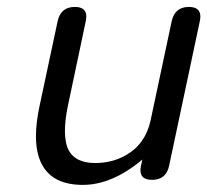

<svg xmlns="http://www.w3.org/2000/svg" viewBox="-20 -520 583 540"><path d="M98.6 -56.2Q81.1 -87.9 81.1 -137.2Q81.1 -174.8 91.3 -222.2L142.1 -460.4Q150.9 -500.5 190.4 -500.5Q222.7 -500.5 222.7 -473.6Q222.7 -467.8 221.2 -460.4L170.9 -222.2Q162.6 -181.6 162.6 -151.9Q162.6 -116.7 173.8 -96.2Q193.4 -61.5 247.6 -61.5Q295.4 -61.5 334 -83.5Q388.2 -113.8 403.3 -180.2L462.9 -460.4Q471.7 -500.5 511.2 -500.5Q543.5 -500.5 543.5 -473.6Q543.5 -467.8 542 -460.4L455.6 -53.7Q447.3 -14.2 407.7 -14.2Q375 -14.2 375 -41Q375 -46.9 376.5 -53.7L380.4 -71.3Q295.4 0 212.9 0Q129.4 0 98.6 -56.2Z"/></svg>

Font: inglobal
Style: Italic
Weight: 400
Italic angle: -12°
Designer: Andrey Kochetov, Denis Davydov, Evgeny Yurtaev
Foundry: inglobal
Version: Version 1.00 September 25, 2014, initial release